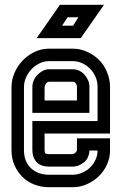

<svg xmlns="http://www.w3.org/2000/svg" viewBox="-20 -781 551 801"><path d="M28 -418Q28 -448 40.5 -477Q53 -506 74.5 -528.5Q96 -551 124.5 -564.5Q153 -578 185 -578H283Q313 -578 341 -566Q369 -554 390 -534Q413 -513 426 -481.5Q439 -450 439 -420V-224H166V-155Q166 -145 169.5 -141.5Q173 -138 185 -138H283Q288 -138 293.5 -143Q299 -148 301 -153V-204H439V-153Q439 -123 426.5 -95Q414 -67 392.5 -46Q371 -25 342.5 -12.5Q314 0 283 0H185Q152 0 123.5 -11Q95 -22 74 -42.5Q53 -63 40.5 -91.5Q28 -120 28 -155ZM166 -362H301V-420Q301 -427 296 -433.5Q291 -440 283 -440H185Q177 -440 171.5 -432Q166 -424 166 -418ZM387 -276V-420Q387 -441 378.5 -460.5Q370 -480 355.5 -494.5Q341 -509 322.5 -517.5Q304 -526 283 -526H185Q164 -526 144.5 -516.5Q125 -507 111 -492Q97 -477 88.5 -457.5Q80 -438 80 -418V-155Q80 -106 109.5 -79Q139 -52 185 -52H283Q303 -52 322 -60Q341 -68 355.5 -82Q370 -96 378.5 -114.5Q387 -133 387 -153H353Q353 -140 347.5 -127Q342 -114 333 -106Q323 -97 310 -91.5Q297 -86 283 -86H185Q150 -86 132.5 -105Q115 -124 115 -155V-276ZM115 -418Q115 -432 120.5 -445Q126 -458 136 -468.5Q146 -479 158.5 -485.5Q171 -492 185 -492H283Q298 -492 310.5 -486Q323 -480 332.5 -469.5Q342 -459 347.5 -446Q353 -433 353 -420V-310H115ZM307 -709H262L239 -674H285ZM230 -761H414L317 -622H133Z"/></svg>

Font: Aurach Bi
Style: Regular
Weight: 400
Designer: Peter Wiegel
Foundry: Peter Wiegel
Version: Version 1.002